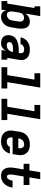

<svg xmlns="http://www.w3.org/2000/svg" viewBox="1408 -2184 783 3641"><g transform="rotate(90 1799.5 -363.5)"><path d="M297 8Q274 8 253 2Q232 -4 216.5 -17.5Q201 -31 191.5 -50Q182 -69 177 -90Q177 -90 177 -90Q177 -90 177 -90L162 0H-1V-110H47L132 -625H99V-735H284L238 -458Q251 -476 268 -492Q285 -508 305 -518.5Q325 -529 346.5 -533.5Q368 -538 390 -538Q417 -538 442.5 -529Q468 -520 484.5 -500.5Q501 -481 509.5 -456.5Q518 -432 521 -405.5Q524 -379 522 -351Q520 -323 516 -296L497 -186Q493 -161 486 -137Q479 -113 466 -90.5Q453 -68 434.5 -49Q416 -30 393.5 -17Q371 -4 346.5 2Q322 8 297 8ZM260 -102Q279 -102 298.5 -109.5Q318 -117 333 -131.5Q348 -146 356 -165Q364 -184 367 -204L385 -314Q388 -327 388.5 -341Q389 -355 387 -367.5Q385 -380 380 -392Q375 -404 365.5 -412.5Q356 -421 343.5 -424.5Q331 -428 317 -428Q300 -428 282.5 -422.5Q265 -417 251 -404.5Q237 -392 229 -375Q221 -358 218 -341L200 -231Q198 -217 196.5 -202.5Q195 -188 196 -174.5Q197 -161 200.5 -147.5Q204 -134 212 -123.5Q220 -113 232.5 -107.5Q245 -102 260 -102Z M797 8Q762 8 729.5 -2.5Q697 -13 676 -37Q655 -61 648.5 -95.5Q642 -130 648 -164Q652 -192 665.5 -219Q679 -246 702 -265Q725 -284 752.5 -296Q780 -308 808 -315Q836 -322 864 -324.5Q892 -327 919 -327H982L987 -353Q989 -369 986 -385Q983 -401 973 -411.5Q963 -422 947.5 -426Q932 -430 916 -430Q900 -430 884 -426.5Q868 -423 853.5 -414Q839 -405 829 -391Q819 -377 816 -361H686Q691 -387 702 -411Q713 -435 729.5 -456Q746 -477 768 -493.5Q790 -510 814.5 -520Q839 -530 865 -534Q891 -538 916 -538Q938 -538 959.5 -536Q981 -534 1001 -528.5Q1021 -523 1039.5 -513.5Q1058 -504 1072.5 -490Q1087 -476 1097.5 -458.5Q1108 -441 1113.5 -420.5Q1119 -400 1118.5 -378.5Q1118 -357 1114 -335L1077 -110H1110V0H928L941 -79Q930 -60 914.5 -43Q899 -26 880 -14Q861 -2 839.5 3Q818 8 797 8ZM836 -100Q859 -100 881.5 -107.5Q904 -115 922 -131.5Q940 -148 950 -169.5Q960 -191 964 -214L965 -219H919Q909 -219 899 -218.5Q889 -218 879 -217.5Q869 -217 859.5 -215.5Q850 -214 839.5 -211.5Q829 -209 819.5 -205.5Q810 -202 801 -196Q792 -190 786 -181Q780 -172 778 -162Q776 -149 779 -136.5Q782 -124 790.5 -115.5Q799 -107 811 -103.5Q823 -100 836 -100Z M1253 0V-110H1403L1489 -625H1369V-735H1640L1537 -110H1656V0Z M1853 0V-110H2003L2089 -625H1969V-735H2240L2137 -110H2256V0Z M2661 8Q2637 8 2613 5Q2589 2 2567 -5.5Q2545 -13 2526.5 -25.5Q2508 -38 2493.5 -55.5Q2479 -73 2470 -94Q2461 -115 2457 -138.5Q2453 -162 2454.5 -186Q2456 -210 2460 -234L2478 -344Q2482 -371 2492 -398Q2502 -425 2519 -448.5Q2536 -472 2560 -490Q2584 -508 2610.5 -519Q2637 -530 2664.5 -534Q2692 -538 2719 -538Q2751 -538 2782 -532Q2813 -526 2839 -511Q2865 -496 2883.5 -472.5Q2902 -449 2911.5 -420Q2921 -391 2921 -359.5Q2921 -328 2916 -296L2902 -211H2586Q2583 -191 2584.5 -170.5Q2586 -150 2595.5 -133.5Q2605 -117 2623 -108.5Q2641 -100 2661 -100Q2676 -100 2691.5 -102.5Q2707 -105 2721 -112Q2735 -119 2746.5 -131.5Q2758 -144 2762 -159H2891Q2882 -122 2860 -89Q2838 -56 2805.5 -33Q2773 -10 2735.5 -1Q2698 8 2661 8ZM2604 -319H2789Q2792 -339 2791 -359Q2790 -379 2781 -396Q2772 -413 2754.5 -421.5Q2737 -430 2717 -430Q2697 -430 2676.5 -423Q2656 -416 2640.5 -401Q2625 -386 2616.5 -366.5Q2608 -347 2605 -326Z M3312 8Q3282 8 3254 0Q3226 -8 3206 -27Q3186 -46 3174.5 -71.5Q3163 -97 3158.5 -126Q3154 -155 3156 -184.5Q3158 -214 3162 -244L3192 -420H3085V-530H3210L3244 -735H3377L3343 -530H3487V-420H3325L3293 -226Q3291 -213 3289.5 -201Q3288 -189 3288 -176Q3288 -163 3289 -151Q3290 -139 3294.5 -128Q3299 -117 3308.5 -109.5Q3318 -102 3330 -102Q3341 -102 3351.5 -107.5Q3362 -113 3370 -122Q3378 -131 3383 -141.5Q3388 -152 3392 -162Q3396 -172 3399 -183Q3402 -194 3403 -205Q3404 -206 3404 -207.5Q3404 -209 3404 -210H3536Q3536 -208 3535.5 -205Q3535 -202 3535 -200Q3530 -173 3521 -147Q3512 -121 3497.5 -96.5Q3483 -72 3463 -51.5Q3443 -31 3418 -17Q3393 -3 3366 2.5Q3339 8 3312 8Z"/></g></svg>

Font: Iosevka Curly Slab XBdExObl
Style: Regular
Weight: 800
Width: 7
Italic angle: -9°
Monospace: yes
Designer: Belleve Invis
Foundry: Belleve Invis
Version: Version 11.1.0; ttfautohint (v1.8.3)